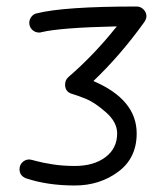

<svg xmlns="http://www.w3.org/2000/svg" viewBox="-20 -570 510 590"><path d="M100 -470Q88 -470 79 -478.5Q70 -487 70 -500Q70 -510 76.5 -518.5Q83 -527 93 -529Q176 -550 400 -550Q412 -550 421 -541Q430 -532 430 -520Q430 -513 424 -503Q351 -401 267 -321Q400 -264 400 -160Q400 -84 343 -42Q286 0 210 0Q126 0 60 -22Q40 -30 40 -50Q40 -63 49 -71.5Q58 -80 70 -80Q74 -80 92 -75Q110 -70 141.5 -65Q173 -60 210 -60Q268 -60 304 -87Q340 -114 340 -160Q340 -195 305 -225.5Q270 -256 243.5 -266.5Q217 -277 203 -281Q180 -287 180 -310Q180 -324 190 -333Q269 -401 339 -489Q164 -485 107 -471Q105 -470 100 -470Z"/></svg>

Font: Pecita
Style: Book
Weight: 400
Width: 7
Version: Version 4.3